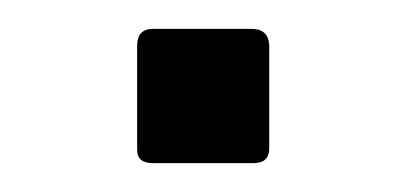

<svg xmlns="http://www.w3.org/2000/svg" viewBox="-20 -113 282 133"><path d="M75 -9.2V-81.3Q75 -93 86 -93H154.3Q165.7 -93 166.5 -82V-10.2Q166.5 0 155.7 0H85.8Q75 0 75 -9.2Z"/></svg>

Font: Vivano Light
Style: Regular
Weight: 300
Designer: Joe Prince, Josias Burgherr
Version: Version 2.064;September 19, 2022;FontCreator 14.0.0.2877 64-